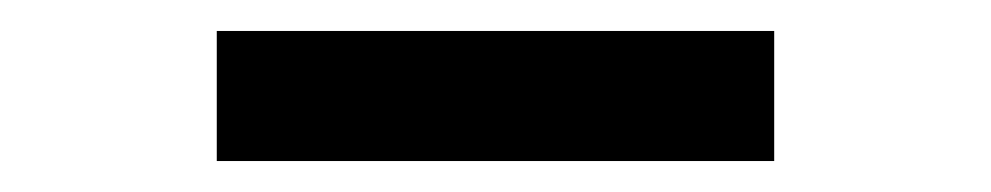

<svg xmlns="http://www.w3.org/2000/svg" viewBox="-20 -704 640 124"><path d="M120 -684H480V-600H120Z"/></svg>

Font: Kreadon Light
Style: Bold
Weight: 600
Designer: Reiya WATANABE
Foundry: StudioGnu
Version: Version 1.003; ttfautohint (v1.8.4.7-5d5b);gftools[0.9.32]